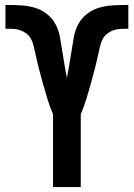

<svg xmlns="http://www.w3.org/2000/svg" viewBox="-20 -755 540 775"><path d="M194 0V-294Q181 -324 171.5 -355.5Q162 -387 153 -418.5Q144 -450 136 -482Q128 -514 121 -546V-547Q118 -560 114.5 -574Q111 -588 104 -600Q97 -612 85.5 -620.5Q74 -629 60.5 -633.5Q47 -638 32.5 -638.5Q18 -639 4 -639H3Q3 -639 3 -639Q3 -639 3 -639H2V-735H4Q4 -735 4.5 -735Q5 -735 5 -735H7Q7 -735 7 -735Q7 -735 7 -735Q35 -735 63 -733.5Q91 -732 118 -724.5Q145 -717 168 -699.5Q191 -682 204 -657.5Q217 -633 222 -605.5Q227 -578 231 -550.5Q235 -523 240 -495.5Q245 -468 250 -440Q255 -468 260 -495.5Q265 -523 269 -550.5Q273 -578 278 -605.5Q283 -633 296 -657.5Q309 -682 332 -699.5Q355 -717 382 -724.5Q409 -732 437 -733.5Q465 -735 493 -735Q493 -735 493 -735Q493 -735 493 -735H495Q495 -735 495.5 -735Q496 -735 496 -735H498V-639H497Q497 -639 497 -639Q497 -639 497 -639H496Q482 -639 467.5 -638.5Q453 -638 439.5 -633.5Q426 -629 414.5 -620.5Q403 -612 396 -600Q389 -588 385.5 -574Q382 -560 379 -547V-546Q372 -514 364 -482Q356 -450 347 -418.5Q338 -387 328.5 -355.5Q319 -324 306 -294V0Z"/></svg>

Font: Iosevka SS08 Regular
Style: Bold
Weight: 700
Monospace: yes
Designer: Belleve Invis
Foundry: Belleve Invis
Version: Version 16.3.4; ttfautohint (v1.8.4)